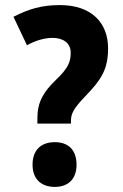

<svg xmlns="http://www.w3.org/2000/svg" viewBox="-20 -815 484 755"><path d="M216 -795C144 -795 94 -780 33 -749L86 -637C118 -655 154 -666 187 -666C228 -666 258 -646 258 -608C258 -572 249 -548 201 -502C151 -454 127 -414 127 -350V-329H259V-340C259 -368 270 -389 314 -435C378 -501 405 -542 405 -625C405 -725 340 -795 216 -795ZM196 -80C247 -80 281 -110 281 -167C281 -226 248 -256 196 -256C142 -256 108 -226 108 -167C108 -110 143 -80 196 -80Z"/></svg>

Font: Noto Sans Kannada UI Condensed ExtraBold
Style: Regular
Weight: 800
Width: 3
Designer: Jelle Bosma - Monotype Design Team
Foundry: Monotype Imaging Inc.
Version: Version 2.005